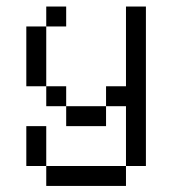

<svg xmlns="http://www.w3.org/2000/svg" viewBox="-20 -458 540 602"><path d="M187.5 -375V-437.5H125V-375H62.5V-187.5H125V-125H187.5V-62.5H312.5V-125H187.5V-187.5H125V-375ZM125 62.5V125H375V62.5ZM125 62.5Q125 62.5 125 -62.5H62.5Q62.5 -62.5 62.5 62.5ZM375 62.5H437.5Q437.5 62.5 437.5 -437.5H375Q375 -437.5 375 -187.5H312.5V-125H375Z"/></svg>

Font: CalcUnifontExMono
Style: Regular
Weight: 500
Version: Version 15.0.06